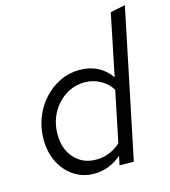

<svg xmlns="http://www.w3.org/2000/svg" viewBox="-111 -826 816 922"><g transform="rotate(-15 297.5 -365.0)"><path d="M245 7Q189 7 145 -22Q101 -51 76 -101Q51 -151 51 -214Q51 -271 70.5 -321.5Q90 -372 125 -410.5Q160 -449 205.5 -471Q251 -493 303 -493Q353 -493 392.5 -473Q432 -453 458 -415L521 -722L595 -737L442 0H371L381 -46Q353 -21 318.5 -7Q284 7 245 7ZM271 -56Q339 -56 393 -104L445 -356Q426 -389 390 -409Q354 -429 312 -429Q259 -429 216 -401Q173 -373 147.5 -326Q122 -279 122 -220Q122 -147 163.5 -101.5Q205 -56 271 -56Z"/></g></svg>

Font: Red Hat Text
Style: Italic
Weight: 400
Italic angle: -12°
Designer: Pentagram, MCKL
Foundry: Pentagram, MCKL
Version: Version 1.023